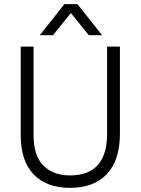

<svg xmlns="http://www.w3.org/2000/svg" viewBox="-20 -899 679 927"><path d="M497 -253C497 -119 437.3 -52 318 -52C264 -52 221.2 -67.8 189.5 -99.5C157.8 -131.2 142 -180.7 142 -248V-674H80V-247C80 -163.7 100.8 -100.3 142.5 -57C184.2 -13.7 242.7 8 318 8C394.7 8 454 -14.2 496 -58.5C538 -102.8 559 -168.3 559 -255V-674H497ZM291 -879 172 -729H236L322 -836L409 -729H473L354 -879Z"/></svg>

Font: Hind Light
Style: Regular
Weight: 300
Designer: Manushi Parikh, Satya Rajpurohit
Foundry: Indian Type Foundry
Version: Version 1.201;PS 1.0;hotconv 1.0.78;makeotf.lib2.5.61930; tt